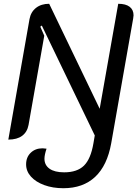

<svg xmlns="http://www.w3.org/2000/svg" viewBox="-20 -729 728 1015"><path d="M118 140Q118 102 142.5 78.5Q167 55 205 55Q212 55 226 57Q215 90 215 110Q215 144 242 163Q269 182 319 182Q388 182 424 146.5Q460 111 474 28L481 -13L201 -594L193 -588L214 -540L131 -69Q124 -31 97 -11Q70 9 24 9L136 -628Q143 -666 170.5 -687.5Q198 -709 240 -709L507 -154L605 -709Q645 -709 665.5 -693Q686 -677 686 -648Q686 -643 684 -631L568 28Q547 146 483 206Q419 266 315 266Q259 266 214 249.5Q169 233 143.5 204.5Q118 176 118 140Z"/></svg>

Font: K2D
Style: Italic
Weight: 400
Italic angle: -10°
Designer: Katatrad Aksorn Co.,Ltd.
Foundry: Cadson Demak Co.,Ltd.
Version: Version 1.000; ttfautohint (v1.6)